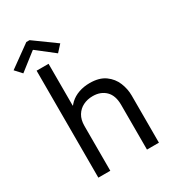

<svg xmlns="http://www.w3.org/2000/svg" viewBox="-273 -1052 1050 1169"><g transform="rotate(-30 252.0 -467.5)"><path d="M67.4 0V-752H151.4V-458H170.9L132.8 -419.9Q145 -453.1 170.7 -476.8Q196.3 -500.5 231.7 -512.9Q267.1 -525.4 308.6 -525.4Q376 -525.4 416.5 -496.1Q457 -466.8 475.1 -422.4Q493.2 -377.9 493.2 -332V0H409.2V-314.5Q409.2 -380.4 375 -413.8Q340.8 -447.3 285.2 -447.3Q248 -447.3 217.8 -432.4Q187.5 -417.5 169.4 -387.9Q151.4 -358.4 151.4 -314.5V0ZM-10.7 -778.3 -52.7 -824.2 100.6 -934.6H123L275.4 -824.2L233.4 -778.3L113.3 -872.1H109.4Z"/></g></svg>

Font: Reddit Sans
Style: Regular
Weight: 400
Designer: Stephen Hutchings
Foundry: Reddit
Version: Version 1.014